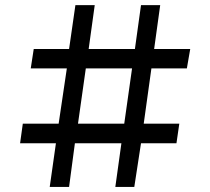

<svg xmlns="http://www.w3.org/2000/svg" viewBox="-20 -736 827 756"><path d="M200.2 -171.9H59.1L69.8 -249H210.9L243.2 -466.8H101.1L112.8 -543H252L276.9 -715.8H353L329.1 -543H511.2L535.2 -715.8H610.8L586.9 -543H729L715.8 -466.8H576.2L545.9 -249H686L674.8 -171.9H535.2L508.8 0H434.1L458 -171.9H274.9L252 0H175.8ZM469.2 -249 500 -466.8H317.9L287.1 -249Z"/></svg>

Font: Oakes Grotesk
Style: Medium
Weight: 500
Designer: Samuel Oakes
Foundry: Samuel Oakes
Version: Version 1.0 | wf-rip DC20170320